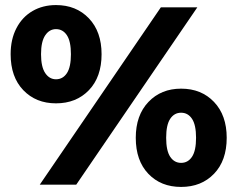

<svg xmlns="http://www.w3.org/2000/svg" viewBox="-20 -729 937 758"><path d="M22 -515Q22 -574 45 -618Q68 -662 108.5 -685.5Q149 -709 201 -709Q281 -709 331 -656.5Q381 -604 381 -515Q381 -425 331 -373Q281 -321 201 -321Q122 -321 72 -373Q22 -425 22 -515ZM615 -700H759L281 0H137ZM260 -515Q260 -566 244 -590Q228 -614 201 -614Q175 -614 158.5 -589.5Q142 -565 142 -515Q142 -465 158.5 -440.5Q175 -416 201 -416Q228 -416 244 -440Q260 -464 260 -515ZM516 -185Q516 -274 566 -326.5Q616 -379 695 -379Q775 -379 825 -326.5Q875 -274 875 -185Q875 -95 825 -43Q775 9 695 9Q615 9 565.5 -43Q516 -95 516 -185ZM754 -185Q754 -236 738 -260Q722 -284 695 -284Q668 -284 652 -260Q636 -236 636 -185Q636 -134 652 -110Q668 -86 695 -86Q722 -86 738 -110Q754 -134 754 -185Z"/></svg>

Font: CMG Sans ExtraBold
Style: Regular
Weight: 800
Designer: Julieta Ulanovsky
Foundry: Julieta Ulanovsky
Version: Version 7.200